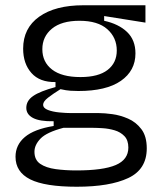

<svg xmlns="http://www.w3.org/2000/svg" viewBox="-20 -537 617 730"><path d="M272 173Q151 173 95 145Q39 117 39 59Q39 14 74.5 -16Q110 -46 184 -58V-76Q131 -75 105.5 -88.5Q80 -102 80 -127Q80 -154 106 -172Q132 -190 191 -206V-225Q131 -224 99.5 -259.5Q68 -295 68 -352Q68 -430 129 -473.5Q190 -517 297 -517H533V-451L376 -476V-458Q431 -446 463 -415.5Q495 -385 495 -334Q495 -268 439.5 -229.5Q384 -191 278 -191Q263 -191 247.5 -192Q232 -193 210 -198Q181 -180 162.5 -165.5Q144 -151 144 -139Q144 -126 162 -119Q180 -112 205.5 -109.5Q231 -107 252 -107H357Q377 -107 407 -103Q437 -99 467 -86Q497 -73 517.5 -46Q538 -19 538 27Q538 107 467.5 140Q397 173 272 173ZM286 -244Q354 -244 389 -271Q424 -298 424 -345Q424 -394 388 -426Q352 -458 282 -458Q214 -458 177.5 -428Q141 -398 141 -350Q141 -301 178 -272.5Q215 -244 286 -244ZM270 111Q372 111 420 90.5Q468 70 468 24Q468 -4 453 -19.5Q438 -35 416 -41.5Q394 -48 371.5 -49.5Q349 -51 334 -51H221Q157 -34 134 -10Q111 14 111 40Q111 71 133 86Q155 101 191.5 106Q228 111 270 111Z"/></svg>

Font: Bricolage Grotesque 12pt Light
Style: Regular
Weight: 300
Designer: Mathieu Triay
Foundry: Atelier Triay
Version: Version 1.001; ttfautohint (v1.8.4.7-5d5b);gftools[0.9.33.de